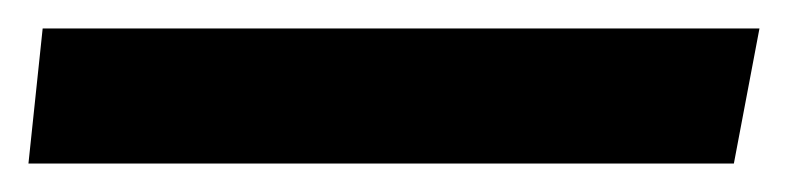

<svg xmlns="http://www.w3.org/2000/svg" viewBox="-24 117 554 135"><path d="M-4 232 6 137H510L492 232Z"/></svg>

Font: Andada
Style: Bold Italic
Weight: 700
Italic angle: -8.29999°
Designer: Carolina Giovagnoli
Foundry: Carolina Giovagnoli
Version: Version 1.003